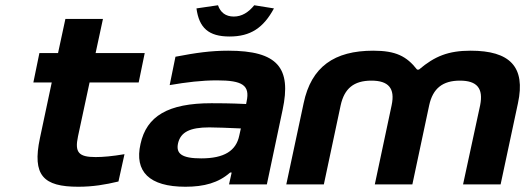

<svg xmlns="http://www.w3.org/2000/svg" viewBox="-20 -702 1999 731"><path d="M344 -104C279 -104 264 -122 277 -183L321 -388H508L531 -500H344L372 -630H229L201 -500H130L107 -388H177L132 -176C102 -34 145 9 278 9C334 9 381 1 431 -11L454 -115C407 -107 372 -104 344 -104Z M849 -509C783 -509 726 -501 648 -486L626 -378C690 -389 748 -396 806 -396C904 -396 932 -377 919 -316L917 -306C855 -309 810 -309 785 -309C620 -309 538 -260 515 -154C491 -49 548 9 686 9C757 9 812 -6 856 -45H862L852 0H996L1056 -284C1090 -443 1038 -509 849 -509ZM658 -157C668 -199 703 -217 777 -217C800 -217 853 -215 897 -213L891 -186C879 -128 834 -99 746 -99C672 -99 649 -117 658 -157ZM728 -670 810 -682C819 -655 839 -639 870 -639C901 -639 926 -655 948 -682L1023 -670C983 -596 934 -563 854 -563C774 -563 738 -596 728 -670Z M1136 -309 1070 0H1213L1277 -301C1291 -365 1327 -395 1394 -395C1459 -395 1485 -366 1471 -301L1407 0H1550L1614 -301C1628 -366 1666 -395 1731 -395C1796 -395 1821 -366 1808 -301L1743 0H1886L1952 -309C1982 -448 1921 -509 1772 -509C1687 -509 1635 -488 1575 -437H1568C1528 -488 1487 -509 1401 -509C1253 -509 1165 -448 1136 -309Z"/></svg>

Font: LT Wave Bold
Style: Italic
Weight: 700
Designer: Daniel Lyons
Version: Version 2.5 (Glyphs App)